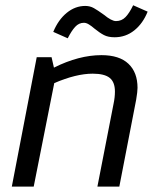

<svg xmlns="http://www.w3.org/2000/svg" viewBox="-20 -692 574 712"><path d="M23.8 0ZM406.2 -352.5Q406.2 -387.5 386.9 -403.1Q367.5 -418.8 323.8 -418.8Q262.5 -418.8 181.2 -383.8L105 0H23.8L116.2 -480H171.2L180 -441.2Q272.5 -487.5 356.2 -487.5Q422.5 -487.5 456.2 -455.6Q490 -423.8 490 -366.2Q490 -352.5 485 -322.5L422.5 0H341.2L401.2 -307.5Q406.2 -331.2 406.2 -352.5ZM365 -637.5Q393.8 -613.8 410 -613.8Q431.2 -613.8 445.6 -628.8Q460 -643.8 473.8 -672.5L527.5 -648.8Q510 -605 478.1 -579.4Q446.2 -553.8 405 -553.8Q381.2 -553.8 365.6 -561.9Q350 -570 330 -586.2Q320 -595 310 -601.2Q300 -607.5 291.2 -607.5Q272.5 -607.5 258.8 -592.5Q245 -577.5 231.2 -550L177.5 -573.8Q196.2 -618.8 227.5 -644.4Q258.8 -670 296.2 -670Q313.8 -670 328.1 -661.9Q342.5 -653.8 365 -637.5Z"/></svg>

Font: Cambay
Style: Italic
Weight: 400
Italic angle: -11°
Designer: Pooja Saxena
Foundry: Pooja Saxena
Version: Version 1.019;PS 001.019;hotconv 1.0.70;makeotf.lib2.5.58329